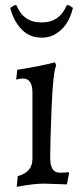

<svg xmlns="http://www.w3.org/2000/svg" viewBox="-20 -702 322 734"><path d="M217.8 -42Q227.5 -42 242.2 -43.9L244.1 -40L235.8 2.9L147 0Q108.4 0 43.9 12.2L47.9 -28.8Q104 -43.5 104 -94.2V-348.1Q104 -402.3 66.9 -401.9Q57.6 -401.9 42 -397.9L45.9 -435.1Q133.3 -448.7 189.9 -463.9L194.8 -452.1Q182.6 -423.8 177.2 -290Q171.9 -157.2 171.9 -99.6Q171.9 -42 207 -42ZM234.9 -682.1H243.2L258.8 -671.9Q241.2 -596.7 185.1 -567.9Q165 -558.1 139.2 -558.1Q89.4 -558.1 58.6 -594.2Q31.2 -624.5 19 -671.9L35.2 -682.1H43Q68.8 -616.2 138.7 -616.2Q208.5 -616.2 234.9 -682.1Z"/></svg>

Font: Alegreya-Regular
Style: Regular
Weight: 400
Designer: Juan Pablo del Peral
Foundry: Juan Pablo del Peral
Version: Version 1.003